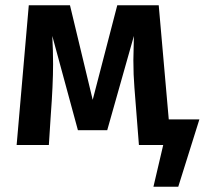

<svg xmlns="http://www.w3.org/2000/svg" viewBox="-20 -549 775 727"><path d="M655 158H561L598 0H506L489 -217Q485 -265 485 -321L487 -413L386 -56H275L178 -413Q181 -358 181 -306Q181 -230 172 -109L165 0H43L89 -529H245L331 -171L424 -529H581L619 -97H735Z"/></svg>

Font: Trujillo Medium
Style: Regular
Weight: 500
Designer: Fira Sans original fonts by bBox Type GmbH, Carrois Corporate GbR, & Edenspiekermann AG / Changes by Cristiano Sobral
Foundry: Fira Sans original fonts by bBox Type GmbH, Carrois Corporate GbR, & Edenspiekermann AG / Changes by Cristiano Sobral
Version: Version 4.301;October 17, 2021;FontCreator 14.0.0.2814 64-bi